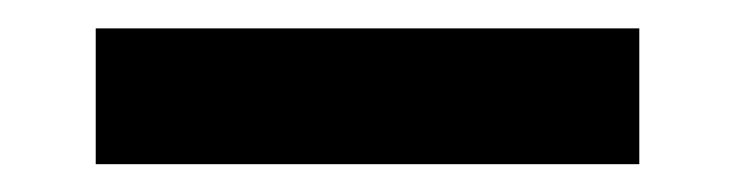

<svg xmlns="http://www.w3.org/2000/svg" viewBox="-20 -411 528 138"><path d="M439.5 -390.6V-293H48.8V-390.6Z"/></svg>

Font: BabelStone Runic Beagnoth
Style: Regular
Weight: 400
Designer: Andrew West
Foundry: BabelStone
Version: Version 7.004;November 9, 2023